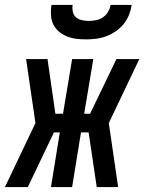

<svg xmlns="http://www.w3.org/2000/svg" viewBox="-56 -760 586 780"><path d="M-36 0 88 -260 50 -520H137L169 -298H200L237 -520H323L286 -298H310L417 -520H510L386 -260L424 0H337L304 -222H273L237 0H151L187 -222H163L57 0ZM293 -600Q273 -600 253 -602.5Q233 -605 215 -612.5Q197 -620 182.5 -632.5Q168 -645 160 -662Q152 -679 151 -699.5Q150 -720 153 -740H239Q237 -726 240 -712Q243 -698 253 -689.5Q263 -681 277 -678Q291 -675 305 -675Q319 -675 334 -678Q349 -681 362 -689.5Q375 -698 383 -712Q391 -726 393 -740H479Q476 -720 468 -699.5Q460 -679 446 -662Q432 -645 413.5 -632.5Q395 -620 375 -612.5Q355 -605 334 -602.5Q313 -600 293 -600Z"/></svg>

Font: Iosevka Term Curly SmBd Obl
Style: Regular
Weight: 600
Italic angle: -9°
Designer: Belleve Invis
Foundry: Belleve Invis
Version: Version 32.3.0